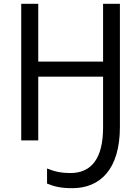

<svg xmlns="http://www.w3.org/2000/svg" viewBox="-20 -734 730 1004"><path d="M607 -714H519V-412H180V-714H91V0H180V-333H519V-68C519 94 459 171 347 171C302 171 264 163 226 147V226C265 242 299 250 358 250C504 250 607 151 607 -70Z"/></svg>

Font: Noto Sans Thai
Style: Regular
Weight: 400
Designer: Monotype Design Team
Foundry: Monotype Imaging Inc.
Version: Version 1.901